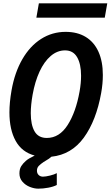

<svg xmlns="http://www.w3.org/2000/svg" viewBox="-20 -926 663 1151"><path d="M457 -377.5Q466 -428 466 -472Q466 -542.5 442.2 -583.2Q418.5 -624 370 -624Q323.5 -624 284.2 -590.5Q245 -557 217.2 -497Q189.5 -437 175.5 -358.5Q164.5 -296.5 164.5 -247Q164.5 -178 187.2 -138.5Q210 -99 260.5 -99Q336 -99 385.5 -176.5Q435 -254 457 -377.5ZM96.5 114Q96.5 86.5 107.8 69.2Q119 52 135.5 38Q149.5 25 188 6.5Q111 -14 73.8 -81.5Q36.5 -149 36.5 -252.5Q36.5 -311.5 49 -383.5Q68 -491.5 113.8 -570.8Q159.5 -650 226.2 -692.5Q293 -735 373.5 -735Q444 -735 494 -704.5Q544 -674 570.2 -616Q596.5 -558 596.5 -476.5Q596.5 -423.5 586.5 -368.5Q557 -203.5 482.8 -101.2Q408.5 1 288 13.5Q278 24 251.5 39L241.5 45Q224.5 56.5 213 68Q201.5 79.5 201.5 97Q201.5 113.5 211.8 123.2Q222 133 237.5 133Q253.5 133 279.8 126.5Q306 120 320.5 112V183Q300 193.5 269.5 199.2Q239 205 209.5 205Q185.5 205 159 194.5Q132.5 184 114.5 163.2Q96.5 142.5 96.5 114ZM213 -906H623L608 -820H198Z"/></svg>

Font: JuliaMono BoldItalic
Style: Regular
Weight: 700
Italic angle: -9°
Monospace: yes
Designer: cormullion
Foundry: corm
Version: Version 0.049; ttfautohint (v1.8.4)